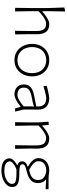

<svg xmlns="http://www.w3.org/2000/svg" viewBox="908 -1690 984 2841"><g transform="rotate(90 1400.5 -269.0)"><path d="M95.5 0Q96 -56 96.8 -107.8Q97.5 -159.5 98.5 -220.5V-494Q94.5 -619.5 90 -729.5L149.5 -741Q148.5 -679.5 147.2 -619Q146 -558.5 145 -494V-403H151.5Q172.5 -422 204 -446Q235.5 -470 269.8 -487.5Q304 -505 333 -505Q415 -505 450.5 -459Q486 -413 486 -327.5Q486 -295 485.5 -267.8Q485 -240.5 485 -220.5Q486 -159.5 487 -107.8Q488 -56 489 0H435.5Q436 -56 436.8 -107.5Q437.5 -159 438.5 -219V-318.5Q438.5 -388 413.5 -423.5Q388.5 -459 323.5 -459Q303.5 -459 273.8 -444.2Q244 -429.5 210.2 -404Q176.5 -378.5 145 -346V-219Q146 -159 147 -107.5Q148 -56 149 0Z M870.5 9.5Q793.5 9.5 739.5 -26.8Q685.5 -63 657.2 -122.5Q629 -182 629 -251Q629 -325 659.2 -382.5Q689.5 -440 743.8 -472.5Q798 -505 870 -505Q944.5 -505 998 -471.8Q1051.5 -438.5 1080.5 -380.8Q1109.5 -323 1109.5 -251Q1109.5 -178 1079.8 -119Q1050 -60 996.2 -25.2Q942.5 9.5 870.5 9.5ZM870.5 -34.5Q936.5 -36 978.8 -66.8Q1021 -97.5 1041.5 -146.2Q1062 -195 1062 -251Q1062 -344.5 1011.8 -401.5Q961.5 -458.5 870.5 -461Q806 -459.5 762.8 -431.5Q719.5 -403.5 697.8 -356.5Q676 -309.5 676 -251Q676 -195.5 697 -146.5Q718 -97.5 761 -66.8Q804 -36 870.5 -34.5Z M1379 9.5Q1308.5 9.5 1268.5 -28.2Q1228.5 -66 1228.5 -129Q1228.5 -181.5 1253.5 -212Q1278.5 -242.5 1315.2 -257.8Q1352 -273 1387.5 -280L1555 -313.5Q1557.5 -376 1540.5 -407.8Q1523.5 -439.5 1494 -450.2Q1464.5 -461 1429 -461Q1418.5 -461 1391 -455.2Q1363.5 -449.5 1327 -440Q1290.5 -430.5 1254 -419L1250.5 -469Q1267 -473 1292.5 -479.2Q1318 -485.5 1345.2 -491.2Q1372.5 -497 1396.2 -501Q1420 -505 1434 -505Q1510 -505 1556 -464.5Q1602 -424 1602 -334Q1602 -312.5 1601 -278.5Q1600 -244.5 1600 -211V-127Q1607.5 -95 1614.8 -65.8Q1622 -36.5 1631 0H1583L1562 -79H1555.5Q1527 -56.5 1495.2 -36.2Q1463.5 -16 1433.2 -3.2Q1403 9.5 1379 9.5ZM1386.5 -34Q1405 -34 1433.2 -46.2Q1461.5 -58.5 1493.2 -79.8Q1525 -101 1554 -128L1554.5 -281.5Q1545.5 -277 1530.5 -271.8Q1515.5 -266.5 1485.5 -259.5Q1455.5 -252.5 1402 -242.5Q1350 -233 1313 -208.2Q1276 -183.5 1276 -131Q1276 -78 1307.2 -56Q1338.5 -34 1386.5 -34Z M1787.5 0Q1788.5 -56 1789.2 -107.8Q1790 -159.5 1791 -220.5V-335.5Q1788.5 -374.5 1785.8 -414.5Q1783 -454.5 1780.5 -494.5L1828.5 -498.5L1835 -402.5H1841.5Q1863 -422 1895 -446Q1927 -470 1961.5 -487.5Q1996 -505 2025 -505Q2107.5 -505 2143 -459Q2178.5 -413 2178.5 -327.5Q2178.5 -295 2177.8 -267.8Q2177 -240.5 2177 -220.5Q2178.5 -159.5 2179.5 -107.8Q2180.5 -56 2181.5 0H2128Q2129 -56 2129.5 -107.5Q2130 -159 2131 -219V-318.5Q2131 -388 2106 -423.5Q2081 -459 2015.5 -459Q1995.5 -459 1965.8 -444.2Q1936 -429.5 1902.5 -404Q1869 -378.5 1837 -346V-219Q1838 -159 1839.2 -107.5Q1840.5 -56 1841.5 0Z M2509 202.5Q2436 202.5 2395.5 184.5Q2355 166.5 2338.5 139.2Q2322 112 2322 84Q2322 60 2338.2 38.5Q2354.5 17 2377.8 -0.5Q2401 -18 2422.5 -29V-34.5Q2406 -39 2386.5 -55Q2367 -71 2367 -105Q2367 -162 2444.5 -185V-190.5Q2423.5 -202 2394 -223.5Q2364.5 -245 2342 -275.8Q2319.5 -306.5 2319.5 -346Q2319.5 -394.5 2343.8 -430.2Q2368 -466 2409.5 -485.5Q2451 -505 2503 -505Q2524.5 -505 2540.5 -502.5Q2556.5 -500 2573.5 -497.5Q2590.5 -495 2615 -495H2779V-451.5Q2741 -453.5 2704 -455.2Q2667 -457 2630.5 -459Q2661 -437 2674.8 -406.5Q2688.5 -376 2688.5 -341.5Q2688.5 -269.5 2645.5 -231.5Q2602.5 -193.5 2527 -175Q2468 -161 2439.2 -148.2Q2410.5 -135.5 2410.5 -109.5Q2410.5 -82.5 2437 -72.5Q2463.5 -62.5 2526.5 -62.5H2549Q2657 -62.5 2701.8 -38Q2746.5 -13.5 2746.5 42Q2746.5 81 2725.2 111Q2704 141 2668.8 161.2Q2633.5 181.5 2591.8 192Q2550 202.5 2509 202.5ZM2495 -208Q2518 -213 2543.8 -220.8Q2569.5 -228.5 2592 -242.2Q2614.5 -256 2628.8 -279.5Q2643 -303 2643 -340Q2643 -383.5 2620.8 -409.5Q2598.5 -435.5 2566.5 -447.8Q2534.5 -460 2505 -461.5Q2448 -460.5 2406.5 -432.8Q2365 -405 2365 -344Q2365 -314.5 2384.2 -289.2Q2403.5 -264 2433.5 -243.2Q2463.5 -222.5 2495 -208ZM2511 159.5Q2572.5 158 2614.8 140.5Q2657 123 2679 97.5Q2701 72 2701 47.5Q2701 23.5 2688 8.5Q2675 -6.5 2641 -13.2Q2607 -20 2543.5 -20H2486.5Q2460.5 -11 2432.8 5.2Q2405 21.5 2386 40.8Q2367 60 2367 78Q2367 110.5 2397.8 134.2Q2428.5 158 2511 159.5Z"/></g></svg>

Font: Commissioner Loud ExtraLight
Style: Regular
Weight: 200
Designer: Kostas Bartsokas
Foundry: Kostas Bartsokas
Version: Version 1.000; ttfautohint (v1.8.3)